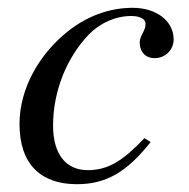

<svg xmlns="http://www.w3.org/2000/svg" viewBox="-20 -461 484 492"><path d="M350 -107C296 -50 258 -25 205 -25C148 -25 116 -67 116 -139C116 -228 151 -313 207 -372C236 -402 276 -420 316 -420C339 -420 353 -412 353 -400C353 -381 338 -370 338 -352C338 -332 349 -312 377 -312C403 -312 425 -333 425 -360C425 -407 381 -441 320 -441C259 -441 202 -419 153 -380C82 -323 30 -236 30 -143C30 -41 84 11 177 11C252 11 305 -20 366 -97Z"/></svg>

Font: STIXGeneral
Style: Italic
Weight: 400
Italic angle: -16.33°
Designer: MicroPress Inc., with final additions and corrections provided by Coen Hoffman, Elsevier (retired)
Version: Version 1.1.0